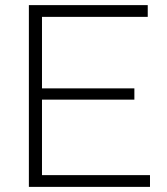

<svg xmlns="http://www.w3.org/2000/svg" viewBox="-20 -730 652 750"><path d="M565.9 -45.9V0H92.8V-710H557.1V-664.1H144V-384.8H504.9V-340.8H144V-45.9Z"/></svg>

Font: Rawline Light
Style: Regular
Weight: 300
Designer: Matt McInerney, Pablo Impallari, Rodrigo Fuenzalida
Foundry: Matt McInerney, Pablo Impallari, Rodrigo Fuenzalida
Version: Version 4.020;PS 004.020;hotconv 1.0.88;makeotf.lib2.5.64775